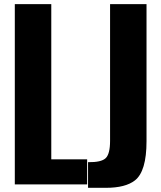

<svg xmlns="http://www.w3.org/2000/svg" viewBox="-20 -899 787 936"><path d="M409.2 16.6V-108.4Q473.6 -107.4 495.1 -127.9Q516.6 -148.4 516.6 -212.4V-878.9H694.3V-210.9Q694.3 -63.5 637.7 -19.5Q591.3 16.6 496.6 16.6ZM52.2 0V-878.9H230V-122.1H404.8V0Z"/></svg>

Font: Oswald-Bold
Style: Bold
Weight: 700
Designer: vernon adams
Foundry: vernon adams
Version: Version 2.002; ttfautohint (v0.92.18-e454-dirty) -l 8 -r 50 